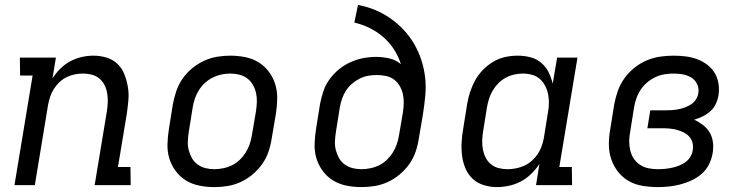

<svg xmlns="http://www.w3.org/2000/svg" viewBox="-20 -755 3040 783"><path d="M39 0 113 -447H62L61 -520H208L194 -435Q207 -456 225.5 -474.5Q244 -493 266.5 -505Q289 -517 313 -522.5Q337 -528 361 -528Q389 -528 415 -520Q441 -512 459.5 -494Q478 -476 487.5 -451.5Q497 -427 501.5 -400.5Q506 -374 503.5 -346Q501 -318 497 -290L461 -74H512L513 0H366L416 -302Q419 -321 419.5 -339.5Q420 -358 417 -375.5Q414 -393 406 -408.5Q398 -424 385 -435Q372 -446 354.5 -450.5Q337 -455 318 -455Q301 -455 284 -451.5Q267 -448 251 -440Q235 -432 222 -419.5Q209 -407 199.5 -392Q190 -377 184.5 -360.5Q179 -344 176 -327L122 0Z M854 8Q823 8 793 2Q763 -4 738.5 -19Q714 -34 696.5 -57.5Q679 -81 670.5 -109Q662 -137 663 -168Q664 -199 669 -230L685 -330Q690 -357 699 -383.5Q708 -410 724 -433.5Q740 -457 763 -476Q786 -495 812 -507Q838 -519 865 -523.5Q892 -528 919 -528Q950 -528 980 -522Q1010 -516 1034.5 -501Q1059 -486 1076.5 -462.5Q1094 -439 1102.5 -411Q1111 -383 1110.5 -352Q1110 -321 1105 -290L1088 -190Q1084 -163 1075 -136.5Q1066 -110 1049.5 -86.5Q1033 -63 1010.5 -44Q988 -25 962 -13Q936 -1 908.5 3.5Q881 8 854 8ZM854 -65Q872 -65 891 -69Q910 -73 927 -81.5Q944 -90 958 -103.5Q972 -117 982 -133Q992 -149 998 -166.5Q1004 -184 1007 -202L1024 -302Q1027 -321 1027.5 -340Q1028 -359 1024 -376.5Q1020 -394 1011 -409.5Q1002 -425 988 -435.5Q974 -446 956 -450.5Q938 -455 919 -455Q901 -455 882.5 -451Q864 -447 847 -438.5Q830 -430 815.5 -416.5Q801 -403 791 -387Q781 -371 775 -353.5Q769 -336 766 -318L750 -218Q747 -199 746 -180Q745 -161 749.5 -143.5Q754 -126 762.5 -110.5Q771 -95 785.5 -84.5Q800 -74 817.5 -69.5Q835 -65 854 -65Z M1454 8Q1423 8 1393 2Q1363 -4 1338.5 -19Q1314 -34 1296.5 -57.5Q1279 -81 1270.5 -109Q1262 -137 1263 -168Q1264 -199 1269 -230L1285 -330Q1290 -356 1298.5 -382Q1307 -408 1323.5 -431Q1340 -454 1362 -472Q1384 -490 1409.5 -501.5Q1435 -513 1461.5 -518Q1488 -523 1514 -523Q1542 -523 1569 -516.5Q1596 -510 1615 -493Q1605 -525 1587 -553Q1569 -581 1544 -603Q1519 -625 1489 -640Q1459 -655 1425 -663L1440 -735Q1477 -728 1510.5 -714Q1544 -700 1573 -679.5Q1602 -659 1626 -633.5Q1650 -608 1668 -577.5Q1686 -547 1697.5 -512.5Q1709 -478 1713.5 -441.5Q1718 -405 1714.5 -366.5Q1711 -328 1705 -290L1688 -190Q1684 -163 1675 -136.5Q1666 -110 1649.5 -86.5Q1633 -63 1610.5 -44Q1588 -25 1562 -13Q1536 -1 1508.5 3.5Q1481 8 1454 8ZM1454 -65Q1472 -65 1491 -69Q1510 -73 1527 -81.5Q1544 -90 1558 -103.5Q1572 -117 1582 -133Q1592 -149 1598 -166.5Q1604 -184 1607 -202L1623 -296Q1626 -315 1626.5 -334Q1627 -353 1623 -371Q1619 -389 1610 -404.5Q1601 -420 1587 -430.5Q1573 -441 1554.5 -445Q1536 -449 1517 -449Q1499 -449 1481.5 -446Q1464 -443 1447 -434.5Q1430 -426 1415.5 -413.5Q1401 -401 1391 -385.5Q1381 -370 1375 -352.5Q1369 -335 1366 -318L1350 -218Q1347 -199 1346 -180Q1345 -161 1349.5 -143.5Q1354 -126 1362.5 -110.5Q1371 -95 1385.5 -84.5Q1400 -74 1417.5 -69.5Q1435 -65 1454 -65Z M2007 8Q1979 8 1953 0Q1927 -8 1908 -25.5Q1889 -43 1878.5 -67.5Q1868 -92 1864.5 -119Q1861 -146 1862.5 -174Q1864 -202 1869 -230L1885 -330Q1889 -355 1897 -379.5Q1905 -404 1917.5 -427Q1930 -450 1949.5 -470Q1969 -490 1992 -503.5Q2015 -517 2040.5 -522.5Q2066 -528 2091 -528Q2118 -528 2143 -521.5Q2168 -515 2187 -499Q2206 -483 2217 -461Q2228 -439 2234 -414L2252 -520H2335L2261 -74H2312L2313 0H2166L2180 -87Q2166 -65 2146.5 -46Q2127 -27 2104 -15Q2081 -3 2056 2.5Q2031 8 2007 8ZM2050 -65Q2067 -65 2084.5 -68.5Q2102 -72 2118.5 -79.5Q2135 -87 2149 -99.5Q2163 -112 2173 -127Q2183 -142 2189 -159Q2195 -176 2198 -193L2214 -293Q2218 -313 2218.5 -332Q2219 -351 2215.5 -369.5Q2212 -388 2203.5 -404.5Q2195 -421 2181.5 -433Q2168 -445 2149.5 -450Q2131 -455 2112 -455Q2095 -455 2077 -451Q2059 -447 2042.5 -438Q2026 -429 2012.5 -415.5Q1999 -402 1989.5 -386Q1980 -370 1974.5 -352.5Q1969 -335 1966 -318L1950 -218Q1947 -199 1946.5 -180.5Q1946 -162 1949.5 -144.5Q1953 -127 1961 -111.5Q1969 -96 1982.5 -85Q1996 -74 2013.5 -69.5Q2031 -65 2050 -65Z M2663 8Q2632 8 2601 3Q2570 -2 2544.5 -16.5Q2519 -31 2500.5 -54.5Q2482 -78 2472.5 -106.5Q2463 -135 2463 -166.5Q2463 -198 2469 -230L2485 -330Q2490 -357 2499.5 -384Q2509 -411 2526 -435Q2543 -459 2566.5 -478Q2590 -497 2617 -508.5Q2644 -520 2671.5 -524Q2699 -528 2727 -528Q2752 -528 2776 -525Q2800 -522 2822 -514Q2844 -506 2863 -492Q2882 -478 2894 -458.5Q2906 -439 2910 -414.5Q2914 -390 2910 -366Q2907 -348 2899 -331Q2891 -314 2877 -301.5Q2863 -289 2846 -280.5Q2829 -272 2811 -267Q2830 -258 2847 -245Q2864 -232 2874.5 -214Q2885 -196 2887.5 -173.5Q2890 -151 2886 -129Q2882 -106 2871 -84Q2860 -62 2841.5 -46Q2823 -30 2800.5 -19.5Q2778 -9 2755 -3Q2732 3 2709 5.5Q2686 8 2663 8ZM2664 -65Q2678 -65 2692.5 -66.5Q2707 -68 2721 -71Q2735 -74 2749 -79.5Q2763 -85 2775 -93.5Q2787 -102 2795 -115Q2803 -128 2805 -142Q2808 -157 2804.5 -171.5Q2801 -186 2791.5 -197Q2782 -208 2769 -214.5Q2756 -221 2742 -225Q2728 -229 2712.5 -230.5Q2697 -232 2682 -232H2620L2632 -305H2694Q2707 -305 2720.5 -306Q2734 -307 2747 -309.5Q2760 -312 2773.5 -317Q2787 -322 2799 -330Q2811 -338 2818.5 -350Q2826 -362 2828 -376Q2831 -395 2823 -412Q2815 -429 2799.5 -438.5Q2784 -448 2765.5 -451.5Q2747 -455 2727 -455Q2709 -455 2690 -452Q2671 -449 2653 -440.5Q2635 -432 2619.5 -419Q2604 -406 2593 -389.5Q2582 -373 2575.5 -354.5Q2569 -336 2566 -318L2550 -218Q2546 -198 2546 -178.5Q2546 -159 2550.5 -140.5Q2555 -122 2565.5 -107Q2576 -92 2591.5 -82Q2607 -72 2626 -68.5Q2645 -65 2664 -65Z"/></svg>

Font: Iosevka Plex Etoile
Style: Italic
Weight: 400
Italic angle: -9°
Designer: Belleve Invis
Foundry: Belleve Invis
Version: Version 25.1.1; ttfautohint (v1.8.4)